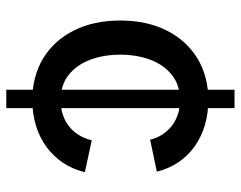

<svg xmlns="http://www.w3.org/2000/svg" viewBox="-98 -670 768 612"><g transform="rotate(90 286.0 -364.0)"><path d="M266.1 0V-727.5H324.7V0ZM299.3 -83Q222.7 -83 165.5 -117.9Q108.4 -152.8 76.9 -216.1Q45.4 -279.3 45.4 -362.8Q45.4 -447.3 76.9 -510.5Q108.4 -573.7 165.5 -608.9Q222.7 -644 299.3 -644Q342.3 -644 379.6 -632.8Q417 -621.6 446.8 -600.3Q476.6 -579.1 497.1 -548.6Q517.6 -518.1 527.3 -480L425.3 -458.5Q420.4 -479.5 409.2 -496.8Q397.9 -514.2 382.1 -526.9Q366.2 -539.6 345.5 -546.6Q324.7 -553.7 299.8 -553.7Q251 -553.7 218.8 -527.8Q186.5 -502 170.4 -459Q154.3 -416 154.3 -362.8Q154.3 -310.5 170.4 -267.6Q186.5 -224.6 218.5 -199Q250.5 -173.3 299.8 -173.3Q325.2 -173.3 346.2 -180.4Q367.2 -187.5 383.5 -200.7Q399.9 -213.9 410.9 -232.2Q421.9 -250.5 427.2 -272.5L528.8 -250.5Q519.5 -211.4 498.8 -180.7Q478 -149.9 448 -127.9Q418 -106 380.1 -94.5Q342.3 -83 299.3 -83Z"/></g></svg>

Font: Inter 16pt Medium
Style: Regular
Weight: 500
Version: Version 4.001;git-66647c0bb